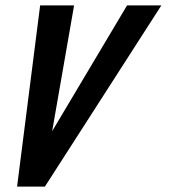

<svg xmlns="http://www.w3.org/2000/svg" viewBox="-20 -687 657 707"><path d="M42.9 0H145.4L574.1 -667H447.8L172.1 -204L252.8 -667H127.8Z"/></svg>

Font: Din Kursivschrift
Style: Breit
Weight: 400
Version: Version 1.089